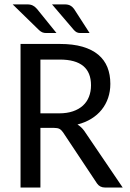

<svg xmlns="http://www.w3.org/2000/svg" viewBox="-20 -838 583 858"><path d="M36.6 0ZM160.6 -266.6V0H71.8V-641.6H247.6Q306.2 -641.6 348.9 -629.2Q391.6 -616.7 419.2 -593.5Q446.8 -570.3 460 -537.4Q473.1 -504.4 473.1 -463.4Q473.1 -429.7 463.1 -400.4Q453.1 -371.1 434.3 -347.7Q415.5 -324.2 388.2 -307.4Q360.8 -290.5 326.2 -281.7Q334.5 -276.4 341.8 -269.8Q349.1 -263.2 356 -253.9L528.3 0H449.2Q426.3 0 413.6 -18.1L261.7 -246.6Q254.4 -257.3 245.8 -262Q237.3 -266.6 220.2 -266.6ZM160.6 -331.5H244.1Q279.3 -331.5 305.9 -340.6Q332.5 -349.6 350.6 -366.2Q368.7 -382.8 377.7 -406Q386.7 -429.2 386.7 -457Q386.7 -571.8 247.6 -571.8H160.6ZM269 -818.4Q284.7 -818.4 294.4 -813Q304.2 -807.6 311 -797.9L380.4 -690.4H339.4Q329.6 -690.4 323.2 -693.6Q316.9 -696.8 310.5 -703.6L212.4 -818.4ZM101.6 -818.4Q117.2 -818.4 127.2 -813Q137.2 -807.6 145.5 -797.9L232.4 -690.4H186.5Q176.3 -690.4 168.9 -693.6Q161.6 -696.8 154.3 -703.6L36.6 -818.4Z"/></svg>

Font: Carlito
Style: Regular
Weight: 400
Designer: Lukasz Dziedzic
Foundry: tyPoland Lukasz Dziedzic
Version: Version 1.104